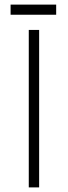

<svg xmlns="http://www.w3.org/2000/svg" viewBox="-20 -815 295 834"><path d="M105 -685H150V-1H105ZM26 -795H224V-751H26Z"/></svg>

Font: Bellota Light
Style: Regular
Weight: 300
Designer: Kemie Guaida
Foundry: Kemie Guaida
Version: Version 4.001